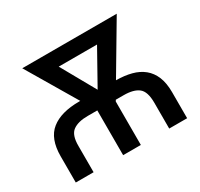

<svg xmlns="http://www.w3.org/2000/svg" viewBox="-152 -919 1157 1111"><g transform="rotate(-30 426.5 -363.5)"><path d="M55 0V-174.4Q55 -293 120 -344.5Q184.3 -396 306.5 -396H313.6L117.2 -727.3H748.6L552.2 -396Q608.7 -395.6 654.1 -383.7Q699.6 -371.8 731.9 -345.5Q764.2 -319.2 781.6 -277.2Q799 -235.1 799 -174.4V0H679.3V-174.4Q679 -246.8 647 -272.7Q614.3 -299 547.2 -299H495L489.7 -290.1V0H371.4V-298.7L371.1 -299H306.5Q242.9 -299 208.1 -273.8Q173.3 -248.6 174 -174.4V0ZM304.7 -630 432.9 -401.6 560.7 -630Z"/></g></svg>

Font: Inter P Medium
Style: Regular
Weight: 500
Designer: Rasmus Andersson
Foundry: rsms
Version: Version 3.018;git-588b23468